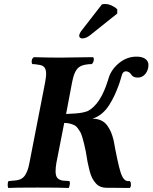

<svg xmlns="http://www.w3.org/2000/svg" viewBox="-20 -931 757 953"><path d="M18.1 -12.2Q18.1 -14.2 18.6 -18.1Q19 -22 19 -23.9Q21 -31.2 22 -32.2Q23.9 -32.2 27.6 -32.7Q31.2 -33.2 33.2 -33.2L55.2 -35.2Q73.2 -36.6 86.2 -43.9Q99.1 -51.3 106.7 -64.9Q114.3 -78.6 118.2 -90.6Q122.1 -102.5 126 -122.1L204.1 -522.9Q209 -551.3 209 -564Q209 -585.9 200.2 -596.9Q191.4 -607.9 168.9 -609.9Q155.8 -612.8 141.1 -612.8Q137.2 -615.2 137.2 -625Q137.2 -640.6 147.9 -647H157.2Q223.6 -645 275.9 -645Q324.2 -645 421.9 -647H441.9Q445.8 -644.5 445.8 -636.2Q445.8 -630.4 442.9 -623Q439.9 -615.7 435.1 -612.8H425.8Q422.9 -611.8 417 -611.8Q400.4 -609.9 395 -607.9Q377 -603.5 365.7 -591.8Q354.5 -580.1 346.2 -556.2Q343.3 -547.9 337.9 -522.9L308.1 -365.2Q363.8 -367.2 388.2 -372.1Q403.3 -375 416 -379.9Q479 -413.1 516.1 -533.2Q516.6 -534.7 517.6 -538.1Q518.6 -541.5 519 -543Q532.7 -587.4 571.8 -618.7Q610.8 -649.9 657.2 -649.9Q686.5 -649.9 701.7 -638.4Q716.8 -627 716.8 -608.9Q716.8 -600.1 715.8 -596.2Q711.9 -574.2 697.8 -560.1Q683.6 -545.9 664.1 -545.9Q641.6 -545.9 632.8 -559.1Q621.6 -577.1 604 -577.1Q597.2 -577.1 592.3 -572Q587.4 -566.9 585.4 -560.3Q583.5 -553.7 579.8 -541Q576.2 -528.3 573.2 -520L569.8 -509.8Q559.1 -481 549.3 -459.7Q539.6 -438.5 523.7 -412.4Q507.8 -386.2 486.3 -368.2Q464.8 -350.1 439 -341.8Q462.9 -341.8 481.2 -333.5Q499.5 -325.2 511.5 -309.1Q523.4 -293 530.8 -275.6Q538.1 -258.3 543.9 -234.9Q564.5 -120.6 578.4 -76.4Q592.3 -32.2 615.2 -32.2H620.1H624Q627.4 -28.8 628.9 -25.9Q629.9 -22.9 629.9 -14.2Q629.9 -7.8 628.9 -5.9Q627.4 -2 625 2L522 1H509.8Q492.2 1 478.5 -4.6Q464.8 -10.3 454.6 -22.2Q444.3 -34.2 437.3 -47.9Q430.2 -61.5 424.3 -84.5Q418.5 -107.4 414.6 -127.4Q410.6 -147.5 405.8 -179.2Q400.4 -204.6 397.5 -216.8Q394.5 -229 389.2 -247.6Q383.8 -266.1 379.2 -274.4Q374.5 -282.7 366.7 -293.7Q358.9 -304.7 349.6 -309.3Q340.3 -314 327.6 -317.4Q314.9 -320.8 298.8 -320.8L259.8 -122.1Q255.9 -99.1 255.9 -81.1Q255.9 -57.1 265.4 -46.9Q274.9 -36.6 294.9 -34.2L314 -33.2Q317.9 -32.2 324.2 -32.2Q326.2 -30.3 326.2 -27.8Q327.1 -25.9 327.1 -21Q327.1 -14.2 321.8 2Q281.7 0 172.9 0H159.2Q42 0 21 2Q18.1 -6.8 18.1 -12.2ZM485.8 -909.2Q491.7 -911.1 502 -911.1Q517.6 -911.1 534.2 -903.6Q550.8 -896 562 -884.8V-863.8L426.8 -755.9Q407.2 -740.2 387.2 -740.2Q381.3 -740.2 376.7 -744.9Q372.1 -749.5 373 -753.9Q375 -766.6 383.8 -777.8Z"/></svg>

Font: Common Serif
Style: Bold Italic
Weight: 700
Italic angle: -12°
Designer: Philipp H. Poll, Khaled Hosny
Foundry: Stefan Peev, Context Ltd.
Version: Version 1.026